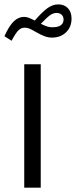

<svg xmlns="http://www.w3.org/2000/svg" viewBox="-24 -868 350 888"><path d="M164.4 -570.8H88.1V0H164.4ZM164.9 -758.1Q193.6 -788.1 208.3 -798.2Q222.9 -808.2 237.7 -808.2Q252.1 -808.2 261.1 -799.8Q270 -791.3 270 -777.8Q270 -741.9 217.7 -741.9Q206.2 -741.9 194.6 -745.3Q183 -748.7 164.9 -758.1ZM136.7 -772.9Q118 -782.8 107.6 -786.3Q97.1 -789.9 87.1 -789.9Q60.7 -789.9 39 -768.6Q17.4 -747.3 -3.5 -700.6L29.6 -679.5Q48.4 -715.1 61.1 -727.6Q73.7 -740 90.6 -740Q100.7 -740 111.7 -735.8Q122.8 -731.5 141 -720.5Q165.9 -706.3 182.7 -700.2Q199.6 -694.1 216.3 -694.1Q256.3 -694.1 281.6 -718.7Q306.9 -743.3 306.9 -782Q306.9 -812.1 290.3 -829.9Q273.8 -847.7 245.3 -847.7Q220.6 -847.7 197 -831.4Q173.4 -815.1 136.7 -772.9Z"/></svg>

Font: Estedad VF
Style: Regular
Weight: 100
Designer: Amin Abedi
Version: Version 7.3